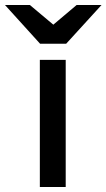

<svg xmlns="http://www.w3.org/2000/svg" viewBox="-84 -752 428 772"><path d="M76.2 0V-511.2H180.2V0ZM182.1 -576.2H77.1L-64 -731.9H36.1L130.4 -652.8L224.1 -731.9H324.2Z"/></svg>

Font: Overpass
Style: Regular
Weight: 400
Designer: Delve Withrington
Foundry: Delve Fonts
Version: Version 1.001